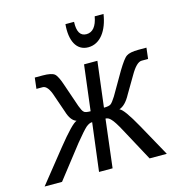

<svg xmlns="http://www.w3.org/2000/svg" viewBox="-113 -771 807 862"><g transform="rotate(-15 290.5 -340.0)"><path d="M276 -273C260 -273 249 -275 245 -280C240 -284 235 -294 229 -310L193 -415C183 -446 173 -466 164 -473C155 -480 137 -484 110 -484H73L67 -433H96C112 -433 126 -415 137 -380L164 -302C173 -272 186 -254 204 -248C189 -243 158 -211 109 -150L-11 0H70L187 -150C213 -182 231 -202 241 -211C252 -220 261 -224 270 -224L242 0H305L332 -224C341 -224 349 -220 357 -211C366 -202 379 -182 396 -150L477 0H557L474 -150C440 -211 417 -243 403 -248C422 -254 440 -272 456 -302L502 -380C522 -415 540 -433 556 -433H586L592 -484H555C528 -484 509 -480 499 -473C488 -466 474 -446 455 -415L394 -310C384 -294 376 -284 371 -280C365 -275 354 -273 338 -273L364 -484H302ZM445 -680H404C396 -635 377 -612 348 -612C319 -612 306 -635 308 -680H268C261 -606 285 -553 341 -553C397 -553 434 -606 445 -680Z"/></g></svg>

Font: Gamestation Condensed
Style: Italic
Weight: 400
Width: 3
Designer: Jonas Hecksher
Foundry: Jonas Hecksher, Playtypeª, e-types AS
Version: Version 1.003